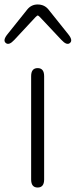

<svg xmlns="http://www.w3.org/2000/svg" viewBox="-39 -837 338 857"><path d="M129 0Q100 0 100 -36V-497Q100 -533 129 -533Q158 -533 158 -497V-36Q158 0 129 0ZM25 -659Q1 -633 -13 -645Q-28 -657 -5 -685L83 -795Q101 -817 129 -817Q159 -817 177 -795L265 -685Q288 -657 273 -645Q259 -633 235 -659L140 -760Q132 -768 129.5 -768Q127 -768 119 -760Z"/></svg>

Font: Resource Han Rounded KR Light
Style: Regular
Weight: 300
Designer: Cyano Hao (round all glyphs); Ryoko NISHIZUKA 西塚涼子 (kana, bopomofo & ideographs); Paul D. Hunt (Latin, Greek & Cyrillic)
Foundry: Cyano Hao
Version: 0.990